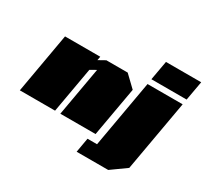

<svg xmlns="http://www.w3.org/2000/svg" viewBox="-179 -999 1545 1449"><g transform="rotate(30 594.0 -275.0)"><path d="M851 -569 881 -737H1188L1158 -569ZM33 0 125 -523H432L426 -490L485 -523H671L769 -429L693 0H386L461 -425L410 -396L340 0ZM636 187 658 61H741L844 -523H1150L1041 94L911 187Z"/></g></svg>

Font: Tomorrow Black
Style: Italic
Weight: 900
Italic angle: -10°
Designer: Tony de Marco, Monica Rizzolli
Foundry: Just in Type
Version: Version 2.002